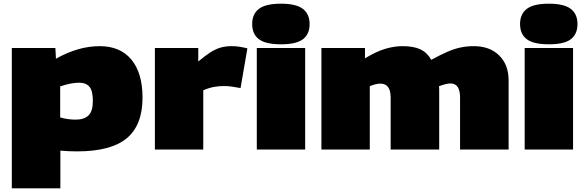

<svg xmlns="http://www.w3.org/2000/svg" viewBox="-20 -810 3168 1040"><path d="M44 210V-550H280L283 -492Q404 -560 520 -560Q631 -560 691.5 -487.5Q752 -415 752 -281Q752 -132 666.5 -61Q581 10 397 10Q353 10 307 6V210ZM391 -162Q436 -162 459.5 -185Q483 -208 483 -263Q483 -318 464.5 -340Q446 -362 409 -362Q365 -362 306 -342V-174Q345 -162 391 -162Z M1054 -550V-477Q1091 -508 1119 -526Q1147 -544 1174 -552Q1201 -560 1236 -560Q1274 -560 1320 -548L1283 -333Q1258 -338 1235.5 -341Q1213 -344 1192 -344Q1168 -344 1141 -339.5Q1114 -335 1081 -321V0H819V-550Z M1502 -570Q1419 -570 1382.5 -597.5Q1346 -625 1346 -680Q1346 -734 1382.5 -762Q1419 -790 1502 -790Q1584 -790 1620.5 -762Q1657 -734 1657 -680Q1657 -625 1621 -597.5Q1585 -570 1502 -570ZM1371 0V-550H1633V0Z M1721 0V-550H1957V-494Q2016 -530 2065 -545Q2114 -560 2160 -560Q2221 -560 2257.5 -542.5Q2294 -525 2316 -486Q2369 -515 2407 -531Q2445 -547 2478 -553.5Q2511 -560 2546 -560Q2633 -560 2684 -509.5Q2735 -459 2735 -374V0H2472V-282Q2472 -358 2420 -358Q2398 -358 2358 -343Q2359 -335 2359 -326Q2359 -317 2359 -308V0H2096V-282Q2096 -357 2041 -357Q2016 -357 1983 -343V0Z M2953 -570Q2870 -570 2833.5 -597.5Q2797 -625 2797 -680Q2797 -734 2833.5 -762Q2870 -790 2953 -790Q3035 -790 3071.5 -762Q3108 -734 3108 -680Q3108 -625 3072 -597.5Q3036 -570 2953 -570ZM2822 0V-550H3084V0Z"/></svg>

Font: Georama Extended Black
Style: Regular
Weight: 900
Width: 7
Designer: Jean-Baptiste Levee
Foundry: Production Type
Version: Version 1.000